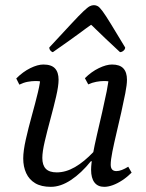

<svg xmlns="http://www.w3.org/2000/svg" viewBox="-20 -712 567 744"><path d="M177 12Q140 12 116.5 -2Q93 -16 81.5 -41Q70 -66 70 -98Q70 -127 80 -171.5Q90 -216 103.5 -264.5Q117 -313 127 -354.5Q137 -396 137 -420L150 -392Q145 -395 137 -396.5Q129 -398 118 -398Q103 -398 87 -395Q71 -392 55 -384L43 -408Q69 -434 97.5 -448Q126 -462 148 -462Q179 -462 193 -447Q207 -432 207 -403Q207 -379 197.5 -338Q188 -297 175.5 -251Q163 -205 153.5 -164.5Q144 -124 144 -100Q144 -72 157.5 -58Q171 -44 200 -44Q235 -44 270.5 -64.5Q306 -85 343 -124L357 -87H332Q295 -41 255 -14.5Q215 12 177 12ZM384 12Q359 12 346 -5Q333 -22 333 -54Q333 -76 339.5 -112Q346 -148 356 -191Q366 -234 376 -277.5Q386 -321 393.5 -358.5Q401 -396 402 -420L416 -392Q411 -395 403 -396.5Q395 -398 383 -398Q369 -398 353 -395Q337 -392 322 -385L309 -409Q334 -434 363 -448Q392 -462 414 -462Q444 -462 458 -447Q472 -432 472 -403Q472 -384 465.5 -350.5Q459 -317 450 -277Q441 -237 431.5 -197Q422 -157 415.5 -124.5Q409 -92 409 -74Q409 -49 431 -49Q441 -49 452.5 -53.5Q464 -58 477 -66L490 -43Q473 -26 454 -13.5Q435 -1 417 5.5Q399 12 384 12ZM344 -692Q352 -692 359 -688Q366 -684 377.5 -668.5Q389 -653 409.5 -619.5Q430 -586 465 -528Q465 -521 458.5 -515.5Q452 -510 445 -510Q415 -538 390.5 -561Q366 -584 351 -599Q336 -614 333 -616Q321 -608 312 -601Q303 -594 289 -584Q275 -574 251 -556.5Q227 -539 185 -510Q181 -510 176 -515.5Q171 -521 171 -528Q225 -586 256 -619.5Q287 -653 303.5 -668.5Q320 -684 328 -688Q336 -692 344 -692Z"/></svg>

Font: Petrona
Style: Italic
Weight: 400
Italic angle: -9°
Designer: Ringo R. Seeber
Foundry: Ringo R. Seeber
Version: Version 2.001; ttfautohint (v1.8.3)